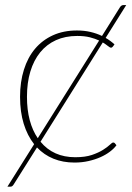

<svg xmlns="http://www.w3.org/2000/svg" viewBox="-20 -618 507 737"><path d="M360.5 -462.5Q345.5 -469.5 325 -474.8Q304.5 -480 276.5 -480Q230.5 -480 194.8 -463.8Q159 -447.5 134.2 -417Q109.5 -386.5 96.5 -343.5Q83.5 -300.5 83.5 -246.5Q83.5 -196.5 94.2 -156.5Q105 -116.5 125 -87.5ZM135.5 -74Q184.5 -14.5 269 -14.5Q307 -14.5 332.8 -23.2Q358.5 -32 375.5 -42.8Q392.5 -53.5 401.5 -62.2Q410.5 -71 414.5 -71Q418.5 -71 421 -68L427 -60.5Q418 -48 402.2 -36Q386.5 -24 365.8 -14.8Q345 -5.5 319.8 0.2Q294.5 6 266 6Q221.5 6 185.2 -8.8Q149 -23.5 122 -52L32.5 90Q30 94 27.2 96.2Q24.5 98.5 20 98.5H8.5L111 -64.5Q85 -97.5 71 -143Q57 -188.5 57 -246.5Q57 -303.5 71.8 -350.5Q86.5 -397.5 114.5 -430.8Q142.5 -464 183 -482.5Q223.5 -501 275.5 -501Q303 -501 326.8 -495.5Q350.5 -490 371.5 -480L440 -589.5Q445.5 -598.5 453.5 -598.5H464.5L385.5 -472.5Q404 -462 419.5 -447.5L413 -439Q411.5 -437.5 410 -436.2Q408.5 -435 406 -435Q402 -435 394.8 -441Q387.5 -447 374.5 -455Z"/></svg>

Font: Lato ExtraLight
Style: Regular
Weight: 275
Designer: Lukasz Dziedzic with Adam Twardoch and Botio Nikoltchev
Foundry: tyPoland Lukasz Dziedzic
Version: Version 2.015; 2015-08-06; http://www.latofonts.com/